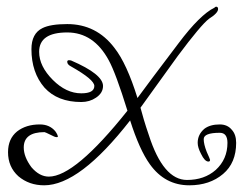

<svg xmlns="http://www.w3.org/2000/svg" viewBox="-20 -524 742 574"><path d="M112 30Q67 30 35 3Q4 -25 4 -69Q4 -109 31 -131Q58 -152 99 -152Q128 -152 145 -132Q153 -121 153 -115Q153 -114 149 -114Q144 -114 131 -121Q115 -129 113 -129Q51 -129 51 -83Q51 -55 74 -24Q98 4 126 4Q204 4 361 -193Q326 -306 305 -344Q260 -427 181 -427Q97 -427 97 -369Q97 -326 138 -285Q178 -245 223 -245Q262 -245 262 -267Q262 -286 193 -325Q181 -331 181 -339Q181 -344 186 -344Q190 -344 193 -343Q288 -302 288 -267Q288 -246 267 -232Q248 -219 223 -219Q152 -219 113 -262Q74 -307 74 -377Q74 -424 107 -440Q131 -452 181 -452Q268 -452 322 -381Q359 -334 391 -231Q408 -254 438.5 -295Q469 -336 514 -395Q578 -480 621 -501Q624 -504 626 -504Q632 -504 632 -497Q632 -485 605 -468Q593 -459 569.5 -431Q546 -403 511 -356L400 -202Q404 -187 410 -166.5Q416 -146 425 -120Q468 14 539 14Q591 14 625 -16Q660 -48 660 -97Q660 -127 637 -127Q589 -127 589 -108Q589 -93 598 -70Q603 -59 605.5 -53Q608 -47 608 -46Q608 -41 603 -41Q592 -41 581 -64Q571 -83 571 -97Q571 -122 591 -139Q608 -152 637 -152Q660 -152 673 -136Q686 -122 686 -97Q686 -37 647 -4Q607 30 546 30Q473 30 428 -33Q397 -76 369 -164Q218 30 112 30Z"/></svg>

Font: Ole
Style: Regular
Weight: 400
Designer: Robert E. Leuschke
Foundry: Robert E. Leuschke
Version: Version 1.010; ttfautohint (v1.8.3)